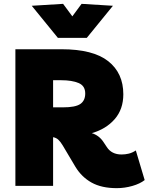

<svg xmlns="http://www.w3.org/2000/svg" viewBox="-20 -966 772 998"><path d="M686 -184 732 -30Q708 -11 668 0.5Q628 12 587 12Q508 12 456 -17Q404 -46 372 -99L306 -210Q294 -230 283 -240Q272 -250 256 -253V0H60V-710H300Q464 -710 542.5 -648Q621 -586 621 -476Q621 -398 576 -346.5Q531 -295 457 -274Q495 -262 517 -229L535 -202Q560 -163 612 -163Q631 -163 649.5 -167.5Q668 -172 686 -184ZM298 -549H256V-408H307Q372 -408 397.5 -425.5Q423 -443 423 -480Q423 -520 388.5 -534.5Q354 -549 298 -549ZM281 -769 145 -936 308 -946 356 -881 404 -946 567 -936 431 -769Z"/></svg>

Font: Livvic Black
Style: Regular
Weight: 900
Designer: Jacques Le Bailly, Baron von Fonthausen
Version: Version 1.001; ttfautohint (v1.8.2)